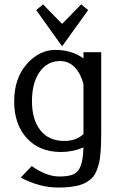

<svg xmlns="http://www.w3.org/2000/svg" viewBox="-20 -675 547 865"><path d="M43.9 0ZM259.8 -466.3 143.1 -629.4 173.8 -655.3 259.8 -567.4 345.7 -655.3 377 -629.4ZM436 -439.9V-78.1Q436 26.4 424.8 65.4Q413.6 104.5 399.9 121.1Q385.7 137.7 362.3 149.9Q321.8 169.9 240.5 169.9Q159.2 169.9 73.2 125L123 73.2Q189.9 120.1 246.1 120.1Q280.8 120.1 301.5 113.8Q322.3 107.4 334 90.8Q354 63 356 -11.2Q308.6 9.8 254.9 9.8Q157.7 9.8 100.8 -52.5Q43.9 -114.7 43.9 -218.3Q43.9 -321.8 100.3 -386Q156.7 -450.2 229.5 -450.2Q302.2 -450.2 356 -412.1V-439.9ZM356 -70.8V-296.9Q343.3 -344.2 316.4 -372.1Q289.6 -399.9 250 -399.9Q193.4 -399.9 158.7 -351.1Q124 -302.2 124 -219.2Q124 -136.2 161.9 -88.1Q199.7 -40 270 -40Q322.3 -40 356 -70.8Z"/></svg>

Font: Pfennig
Style: Medium
Weight: 500
Version: Version 20120410 ; ttfautohint (v0.8)